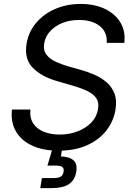

<svg xmlns="http://www.w3.org/2000/svg" viewBox="-20 -758 676 982"><path d="M279.3 12.7Q200.2 12.7 144 -13.4Q87.9 -39.6 61 -86.9Q34.2 -134.3 41 -197.8H135.3Q131.3 -154.8 150.1 -126.5Q168.9 -98.1 204.3 -84Q239.7 -69.8 284.7 -69.8Q335 -69.8 377.2 -86.2Q419.4 -102.5 447.3 -131.6Q475.1 -160.6 481.4 -200.2Q487.3 -234.4 472.4 -255.9Q457.5 -277.3 427.5 -292Q397.5 -306.6 357.4 -318.4L274.4 -342.3Q191.4 -366.2 147.5 -411.4Q103.5 -456.5 115.7 -532.7Q125.5 -594.2 164.3 -640.4Q203.1 -686.5 262.2 -712.2Q321.3 -737.8 392.6 -737.8Q464.4 -737.8 517.3 -712.2Q570.3 -686.5 596.7 -641.6Q623 -596.7 615.7 -538.6H525.9Q529.3 -594.2 490 -625Q450.7 -655.8 384.3 -655.8Q336.9 -655.8 298.8 -640.4Q260.7 -625 236.3 -598.1Q211.9 -571.3 206.1 -536.6Q200.2 -500.5 218 -477.8Q235.8 -455.1 266.1 -441.7Q296.4 -428.2 326.2 -419.4L397.5 -399.4Q428.7 -390.6 462.2 -376.2Q495.6 -361.8 523.2 -338.9Q550.8 -315.9 564.7 -281.5Q578.6 -247.1 570.8 -197.8Q561 -137.7 523.7 -90.1Q486.3 -42.5 424.6 -14.9Q362.8 12.7 279.3 12.7ZM186 204.1 194.3 152.8H252Q278.3 152.8 290.3 145.5Q302.2 138.2 305.2 121.1Q308.1 104 299.1 96.4Q290 88.9 262.7 88.9H222.7L255.9 -23.4H302.2L298.3 0L291.5 42Q336.9 43.9 356.7 62.7Q376.5 81.5 370.1 120.1Q363.3 163.1 332.8 183.6Q302.2 204.1 244.1 204.1Z"/></svg>

Font: Inter 17pt
Style: Italic
Weight: 400
Italic angle: -9.3988°
Version: Version 4.001;git-66647c0bb